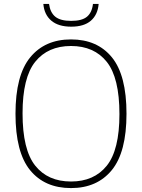

<svg xmlns="http://www.w3.org/2000/svg" viewBox="-20 -950 724 979"><path d="M59 -370Q59 -566 134 -657.5Q209 -749 342 -749Q476 -749 550.5 -657.8Q625 -566.5 625 -370Q625 -174 550 -82.5Q475 9 342 9Q208 9 133.5 -82.2Q59 -173.5 59 -370ZM589 -368Q589 -553.5 524.5 -634.5Q460 -715.5 342 -715.5Q224.5 -715.5 159.8 -635.2Q95 -555 95 -372Q95 -186.5 159.5 -105.5Q224 -24.5 342 -24.5Q459.5 -24.5 524.2 -104.8Q589 -185 589 -368ZM201 -930H230Q236 -886 262 -864.8Q288 -843.5 343 -843.5Q398 -843.5 423.5 -864.8Q449 -886 454 -930H483Q478.5 -875 443.5 -844.5Q408.5 -814 343 -814Q277.5 -814 241.5 -844.8Q205.5 -875.5 201 -930Z"/></svg>

Font: Encode Sans Thin
Style: Regular
Weight: 250
Designer: Multiple Designers
Foundry: Impallari Type
Version: Version 2.000